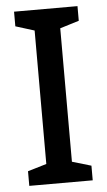

<svg xmlns="http://www.w3.org/2000/svg" viewBox="-52 -749 436 784"><g transform="rotate(-5 166.0 -357.0)"><path d="M296 0V-60L218 -83V-630L296 -654V-714H36V-654L113 -630V-83L36 -60V0Z"/></g></svg>

Font: Noto Sans SemiCondensed Medium
Style: Regular
Weight: 500
Width: 4
Designer: Monotype Design Team
Foundry: Monotype Imaging Inc.
Version: Version 2.013